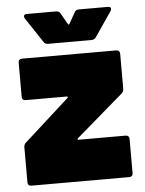

<svg xmlns="http://www.w3.org/2000/svg" viewBox="-51 -742 594 784"><g transform="rotate(-5 246.0 -350.0)"><path d="M39 -177 224 -344Q226 -346 225.5 -348Q225 -350 222 -350H53Q46 -350 42 -354Q38 -358 38 -365V-505Q38 -512 42 -516Q46 -520 53 -520H439Q446 -520 450 -516Q454 -512 454 -505V-361Q454 -350 446 -343L252 -176Q250 -174 250.5 -172Q251 -170 254 -170H447Q454 -170 458 -166Q462 -162 462 -155V-15Q462 -8 458 -4Q454 0 447 0H46Q39 0 35 -4Q31 -8 31 -15V-159Q31 -170 39 -177ZM76 -691Q76 -700 89 -700H208Q221 -700 226 -690L252 -644Q255 -640 258 -644L284 -690Q289 -700 302 -700H420Q433 -700 433 -691Q433 -687 430 -682L361 -581Q354 -571 342 -571H164Q152 -571 146 -581L79 -682Q76 -687 76 -691Z"/></g></svg>

Font: Barlow Black
Style: Regular
Weight: 900
Designer: Jeremy Tribby
Foundry: Tribby Type
Version: Version 1.422